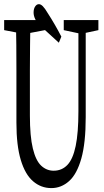

<svg xmlns="http://www.w3.org/2000/svg" viewBox="-31 -914 511 939"><path d="M220.2 5.9Q169.4 5.9 130.6 -27.6Q91.8 -61 70.6 -131.8Q49.3 -202.6 49.3 -314V-444.3Q49.3 -506.8 49.3 -568.4Q49.3 -629.9 48.8 -692.4Q48.3 -754.9 46.9 -815.9H117.7Q116.7 -755.9 116 -694.1Q115.2 -632.3 115.2 -569.8Q115.2 -507.3 115.2 -444.3V-349.1Q115.2 -247.6 129.6 -188Q144 -128.4 170.4 -103.8Q196.8 -79.1 231.4 -79.1Q271.5 -79.1 298.6 -107.4Q325.7 -135.7 339.1 -200Q352.5 -264.2 352.5 -370.1V-815.9H388.2V-340.8Q388.2 -214.8 366.7 -138.7Q345.2 -62.5 306.9 -28.3Q268.6 5.9 220.2 5.9ZM-10.7 -766.6V-815.9H188.5V-766.6L95.7 -749H81.5ZM280.8 -766.6V-815.9H450.2V-766.6L372.6 -750H358.4ZM269 -734.9 256.8 -705.1Q234.4 -725.1 212.2 -745.8Q189.9 -766.6 168.5 -785.6Q148.4 -804.7 140.9 -821Q133.3 -837.4 133.3 -852.5Q133.3 -871.1 140.9 -882.3Q148.4 -893.6 159.2 -893.6Q168.5 -893.6 178.5 -883.5Q188.5 -873.5 203.6 -848.1Q221.2 -820.8 237.5 -792.5Q253.9 -764.2 269 -734.9Z"/></svg>

Font: Scarab Serif
Style: Condensed
Weight: 400
Designer: John Roberts
Foundry: Scarab
Version: 1.0